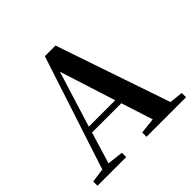

<svg xmlns="http://www.w3.org/2000/svg" viewBox="-183 -928 1110 1110"><g transform="rotate(-45 372.5 -372.5)"><path d="M217.8 -277.3H433.6L324.2 -620.1ZM652.3 -43.9 735.4 -35.2V0H412.1V-35.2L508.8 -45.9L446.3 -240.2H207L148.4 -46.9L246.1 -35.2V0H11.7V-35.2L97.7 -46.9L326.2 -745.1H413.1Z"/></g></svg>

Font: GenYoMin TW TTF Bold
Style: Regular
Weight: 700
Version: Version 1.300